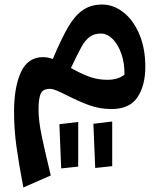

<svg xmlns="http://www.w3.org/2000/svg" viewBox="-20 -465 711 847"><path d="M621 -170Q621 -88 586.5 -36Q552 16 472 16Q421 16 376 0Q331 -16 276 -44Q246 -59 229 -66Q212 -73 200 -73Q168 -73 159 -50.5Q150 -28 150 17Q150 68 164 135Q178 202 204 309L83 362Q63 257 52.5 181Q42 105 42 28Q42 -81 72.5 -147Q103 -213 170 -213Q189 -213 213 -205Q252 -297 281 -346.5Q310 -396 345.5 -420.5Q381 -445 431 -445Q480 -445 523.5 -411.5Q567 -378 594 -315.5Q621 -253 621 -170ZM425 -317Q396 -317 376 -302.5Q356 -288 339.5 -258.5Q323 -229 293 -165Q337 -140 374 -126.5Q411 -113 453 -113Q502 -113 529 -136Q530 -186 515.5 -227.5Q501 -269 477 -293Q453 -317 425 -317ZM400 276 392 81 475 71V268ZM250 278 242 83 325 73V270Z"/></svg>

Font: FiraGO Medium
Style: Italic
Weight: 500
Italic angle: -8°
Designer: bBox Type GmbH
Foundry: bBox Type GmbH
Version: Version 1.001